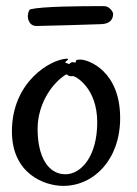

<svg xmlns="http://www.w3.org/2000/svg" viewBox="-20 -592 449 628"><path d="M373 -206C373 -361 268 -397 244 -397C231 -397 229 -397 228 -390C227 -383 219 -393 210 -386L206 -382C203 -384 200 -385 196 -386C185 -388 215 -401 197 -400C145 -397 20 -325 19 -164C18 -24 125 16 187 16C287 16 373 -70 373 -206ZM197 -349C208 -341 210 -343 219 -343C227 -343 298 -305 298 -192C298 -80 245 -22 194 -22C137 -22 103 -80 103 -170C103 -254 152 -322 197 -349ZM350 -547C350 -552 339 -572 320 -572C236 -572 121 -571 81 -562C74 -561 71 -547 71 -539C71 -536 72 -507 100 -507C113 -507 294 -512 311 -513C341 -514 350 -530 350 -547Z"/></svg>

Font: Oregano
Style: Regular
Weight: 400
Designer: Astigmatic (AOETI)
Foundry: Astigmatic (AOETI)
Version: Version 1.000